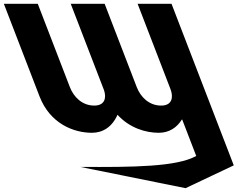

<svg xmlns="http://www.w3.org/2000/svg" viewBox="-205 -693 1249 1002"><path d="M819.1 120.9C717.5 177.9 489.1 179.8 213.6 178L763.3 289L1015 170L690.2 -673H513.2L684.7 -228C700.5 -187 694.8 -142 635.8 -142C572.8 -142 528.5 -187 508.8 -238L341.2 -673H164.2L338 -222C351 -183 342.8 -142 286.8 -142C223.8 -142 179.5 -187 159.8 -238L-7.8 -673H-184.8L1.3 -190C56.4 -47 180.5 0 274.5 0C330.5 0 379.3 -29 408.3 -94C470.9 -25 555.5 0 623.5 0C679.5 0 719.3 -29 743.9 -69H745.9Z"/></svg>

Font: Hussar
Style: BdOpOblFour
Weight: 700
Foundry: Cannot Into Space Fonts
Version: Version 2.00